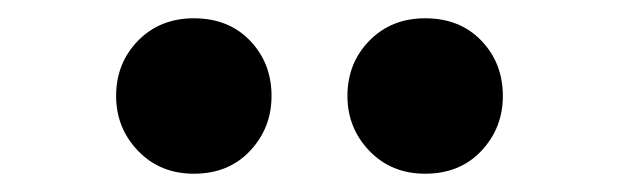

<svg xmlns="http://www.w3.org/2000/svg" viewBox="-20 -838 677 210"><path d="M192 -648Q155 -648 131 -673Q107 -698 107 -733Q107 -769 131 -793.5Q155 -818 192 -818Q230 -818 253.5 -793.5Q277 -769 277 -733Q277 -698 253.5 -673Q230 -648 192 -648ZM445 -648Q408 -648 384 -673Q360 -698 360 -733Q360 -769 384 -793.5Q408 -818 445 -818Q483 -818 506.5 -793.5Q530 -769 530 -733Q530 -698 506.5 -673Q483 -648 445 -648Z"/></svg>

Font: Noto Sans SC Black
Style: Regular
Weight: 900
Designer: Ryoko NISHIZUKA  (kana, bopomofo & ideographs); Paul D. Hunt (Latin, Greek & Cyrillic); Sandoll Communications , Soo-you
Foundry: Adobe
Version: Version 2.004-H2;hotconv 1.0.118;makeotfexe 2.5.65603